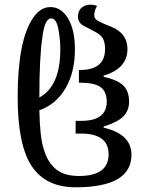

<svg xmlns="http://www.w3.org/2000/svg" viewBox="-20 -785 633 815"><path d="M301 10Q538 10 538 -128Q538 -216 420 -243V-248Q479 -266 503.5 -291Q528 -316 528 -353Q528 -398 503.5 -422Q479 -446 420 -459V-464Q521 -494 521 -577Q521 -644 451 -672Q420 -684 400 -694Q380 -704 380 -720Q380 -740 392 -760Q379 -765 362 -765Q341 -765 326 -752Q311 -739 311 -714Q311 -689 333.5 -676.5Q356 -664 378 -653Q407 -639 416.5 -622Q426 -605 426 -577Q426 -488 320 -488H315V-434H319Q380 -434 406.5 -415.5Q433 -397 433 -353Q433 -272 325 -272H301V-218H324Q441 -218 441 -130Q441 -38 315 -38Q256 -38 222 -63.5Q188 -89 171 -136Q158 -170 153 -216Q148 -262 147 -317Q218 -342 258 -410Q298 -478 298 -575Q298 -658 269 -706.5Q240 -755 194 -755Q152 -755 121 -710Q55 -615 55 -372Q55 -170 114.5 -80Q174 10 301 10ZM147 -371Q147 -460 150.5 -524.5Q154 -589 160 -628Q170 -707 197 -707Q219 -707 227.5 -662.5Q236 -618 236 -576Q236 -419 147 -371Z"/></svg>

Font: Noto Serif Georgian
Style: Regular
Weight: 400
Designer: Monotype Design Team
Foundry: Monotype Imaging Inc.
Version: Version 1.901